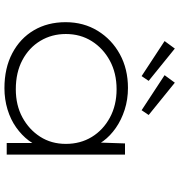

<svg xmlns="http://www.w3.org/2000/svg" viewBox="8 -786 789 844"><g transform="rotate(90 402.0 -364.5)"><path d="M368 10Q280 10 214.5 -24.5Q149 -59 113.5 -119.5Q78 -180 78 -259Q78 -338 116 -400Q154 -462 219 -497.5Q284 -533 367 -533Q418 -533 463 -518.5Q508 -504 543 -479.5Q578 -455 600.5 -424.5Q623 -394 629 -363L606 -373L611 -520H660V0H609V-141L627 -163Q622 -128 598.5 -97Q575 -66 540.5 -41.5Q506 -17 461.5 -3.5Q417 10 368 10ZM373 -40Q443 -40 496.5 -69Q550 -98 581.5 -147Q613 -196 613 -260Q613 -324 582.5 -374Q552 -424 497.5 -453.5Q443 -483 373 -483Q302 -483 247.5 -453.5Q193 -424 161.5 -374Q130 -324 130 -260Q130 -198 160 -148Q190 -98 244.5 -69Q299 -40 373 -40ZM465 -593 311 -694 344 -739 486 -624ZM315 -593 161 -694 194 -739 336 -624Z"/></g></svg>

Font: Lexend Giga ExtraLight
Style: Regular
Weight: 250
Version: Version 1.007